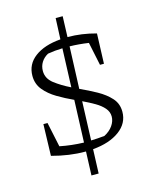

<svg xmlns="http://www.w3.org/2000/svg" viewBox="-127 -809 817 1031"><g transform="rotate(-15 281.5 -293.0)"><path d="M251 8Q208 8 162 1.5Q116 -5 68 -18L73 -193H96L125 -56Q189 -43 258 -41L267 -276Q221 -297 179 -322Q137 -347 110 -380Q83 -413 83 -458Q83 -523 136 -562.5Q189 -602 279 -609L284 -726H323L319 -611H320Q397 -611 477 -589L471 -422H449L422 -551Q368 -559 317 -560L308 -326Q355 -305 399 -280.5Q443 -256 471.5 -224.5Q500 -193 500 -148Q500 -84 444.5 -43Q389 -2 296 6L291 140H251L256 8ZM144 -469Q144 -427 181 -398.5Q218 -370 269 -345L277 -560Q235 -559 195 -552Q171 -539 157.5 -517.5Q144 -496 144 -469ZM438 -138Q438 -164 420 -185Q402 -206 372 -223.5Q342 -241 306 -258L298 -42Q335 -43 373 -47Q404 -63 421 -87.5Q438 -112 438 -138Z"/></g></svg>

Font: Piazzolla SC Light
Style: Regular
Weight: 300
Designer: Juan Pablo del Peral
Foundry: Huerta Tipografica
Version: Version 1.330